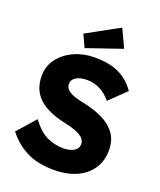

<svg xmlns="http://www.w3.org/2000/svg" viewBox="-169 -1048 973 1164"><g transform="rotate(20 317.0 -466.5)"><path d="M320 10Q215 10 143 -26.5Q71 -63 20 -129L123 -246Q173 -179 223.5 -156Q274 -133 328 -133Q369 -133 396 -148.5Q423 -164 423 -194Q423 -219 403 -235.5Q383 -252 351.5 -263Q320 -274 285 -281Q169 -306 112.5 -359.5Q56 -413 56 -502Q56 -565 93 -613.5Q130 -662 190 -689Q250 -716 320 -716Q422 -716 484 -684Q546 -652 584 -595L479 -494Q447 -533 408 -552.5Q369 -572 325 -572Q281 -572 254.5 -556Q228 -540 228 -511Q228 -489 245 -474Q262 -459 290 -449.5Q318 -440 350 -434Q423 -419 478 -392Q533 -365 563.5 -322Q594 -279 594 -217Q594 -145 558.5 -94Q523 -43 461.5 -16.5Q400 10 320 10ZM243 -748 206 -828 415 -943 470 -826Z"/></g></svg>

Font: Lexend Deca
Style: Bold
Weight: 700
Designer: Bonnie Shaver-Troup, Thomas Jockin
Foundry: Lexend
Version: Version 1.008; ttfautohint (v1.8.4.7-5d5b)